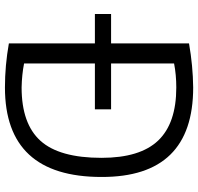

<svg xmlns="http://www.w3.org/2000/svg" viewBox="-32 -748 790 765"><g transform="rotate(90 362.5 -365.0)"><path d="M35.2 -348.6V-413.1H152.3V-723.6Q242.2 -739.3 328.1 -740.2Q685.5 -740.2 684.6 -375Q684.6 9.8 328.1 9.8Q240.2 9.8 152.3 -5.9V-348.6ZM232.4 -413.1H415V-348.6H232.4V-66.4Q277.3 -57.6 328.1 -56.6Q472.7 -56.6 540.5 -131.8Q608.4 -207 608.4 -375Q608.4 -528.3 539.6 -600.6Q470.7 -672.9 328.1 -672.9Q277.3 -672.9 232.4 -664.1Z"/></g></svg>

Font: Mgen+ 1c regular
Style: Regular
Weight: 400
Designer: [Source Han Sans]
Ryoko NISHIZUKA  (kana & ideographs); Paul D. Hunt (Latin, Greek & Cyrillic); Wenlong ZHANG  (bopomofo
Version: Version 1.059.20150602